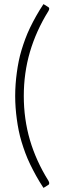

<svg xmlns="http://www.w3.org/2000/svg" viewBox="-20 -783 291 936"><path d="M96 -315C96 -390 106 -462 126 -530C146 -598 176 -665 216 -729C218 -733 220 -737 220 -740C220 -745 217 -748 213 -750L192 -763C166 -724 145 -686 127 -649C109 -612 96 -575 85 -539C74 -503 67 -466 62 -429C57 -392 54 -354 54 -315C54 -276 57 -239 62 -202C67 -165 74 -128 85 -92C96 -56 109 -19 127 18C145 55 166 94 192 133L213 120C218 118 220 114 220 109C220 106 218 102 216 98C176 34 146 -32 126 -100C106 -168 96 -240 96 -315Z"/></svg>

Font: SVN-Aleo
Style: Light
Weight: 300
Designer: Alessio Laiso
Version: Version 1.2.2